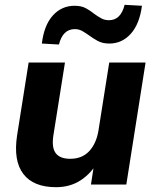

<svg xmlns="http://www.w3.org/2000/svg" viewBox="-20 -767 647 798"><path d="M213 11Q119 11 77 -44Q35 -99 51 -204L99 -507H250L202 -205Q194 -154 211.5 -130.5Q229 -107 272 -107Q321 -107 350.5 -138.5Q380 -170 389 -223L434 -507H585L505 0H358L373 -97H388Q359 -46 315 -17.5Q271 11 213 11ZM225 -582 154 -586Q163 -662 199.5 -702.5Q236 -743 290 -743Q318 -743 336.5 -733Q355 -723 371 -710Q386 -699 400.5 -691Q415 -683 433 -683Q482 -683 498 -747L570 -743Q560 -667 523.5 -626.5Q487 -586 434 -586Q406 -586 386 -597Q366 -608 350 -620Q336 -630 322 -638Q308 -646 291 -646Q241 -646 225 -582Z"/></svg>

Font: Mulish ExtraLight ExtraBold
Style: Italic
Weight: 800
Italic angle: -9°
Version: Version 3.603